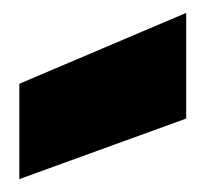

<svg xmlns="http://www.w3.org/2000/svg" viewBox="-20 -880 319 298"><path d="M10 -750 269 -860V-696L10 -602Z"/></svg>

Font: Poppins Black
Style: Regular
Weight: 900
Designer: Ninad Kale (Devanagari), Jonny Pinhorn (Latin)
Foundry: Indian Type Foundry
Version: Version 3.200;PS 1.000;hotconv 16.6.54;makeotf.lib2.5.65590